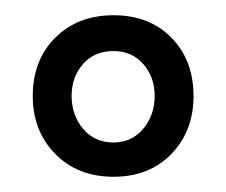

<svg xmlns="http://www.w3.org/2000/svg" viewBox="-20 -601 297 252"><path d="M129 -369Q82 -369 52.5 -399Q23 -429 23 -475Q23 -522 52.5 -551.5Q82 -581 129 -581Q176 -581 205 -551.5Q234 -522 234 -475Q234 -429 205 -399Q176 -369 129 -369ZM129 -414Q153 -414 168 -432Q183 -450 183 -475Q183 -500 168 -517Q153 -534 129 -534Q104 -534 89 -517Q74 -500 74 -475Q74 -450 89 -432Q104 -414 129 -414Z"/></svg>

Font: Zain
Style: Italic
Weight: 400
Italic angle: -10°
Designer: Zain,Boutros
Foundry: Mobile Telecommunications Company (Zain), 2024
Version: Version 1.51; ttfautohint (v1.8.4)